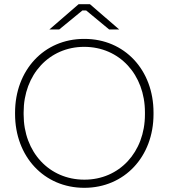

<svg xmlns="http://www.w3.org/2000/svg" viewBox="-20 -892 806 918"><path d="M216 -751H263L374 -842H392L502 -751H550L410 -872H356ZM52 -347C52 -144 190 6 383 6C575 6 714 -143 714 -346V-354C714 -558 575 -706 384 -706H382C190 -706 52 -556 52 -353ZM93 -345V-355C93 -536 216 -668 382 -668H383C550 -668 673 -536 673 -355V-345C673 -164 550 -33 384 -33H383C216 -33 93 -164 93 -345Z"/></svg>

Font: Fixel Display ExtraLight
Style: Regular
Weight: 200
Designer: AlfaBravo + MacPaw
Foundry: Kyrylo Tkachov, Marchela Mozhyna, Serhii Makarenko, Maria Weinstein, Zakhar Kryvoshyya
Version: Version 1.211